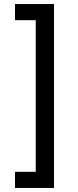

<svg xmlns="http://www.w3.org/2000/svg" viewBox="-20 -820 385 950"><path d="M247.2 110H54.2V30.1H156.8V-720.1H54.2V-800H247.2Z"/></svg>

Font: Geologica-Sharp
Style: Regular
Weight: 100
Designer: Sindre Bremnes, Frode Helland
Foundry: Monokrom Skriftforlag AS
Version: Version 1.010;gftools[0.9.28]